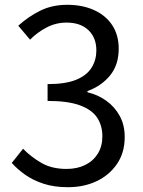

<svg xmlns="http://www.w3.org/2000/svg" viewBox="-20 -766 595 799"><path d="M263 13Q206 13 162.5 -1Q119 -15 86 -38Q53 -61 29 -88L76 -147Q108 -114 151.5 -88.5Q195 -63 257 -63Q301 -63 334.5 -79.5Q368 -96 387 -126.5Q406 -157 406 -199Q406 -243 384.5 -276Q363 -309 313 -327.5Q263 -346 178 -346V-416Q254 -416 298 -434.5Q342 -453 361.5 -485Q381 -517 381 -556Q381 -609 348 -640.5Q315 -672 257 -672Q213 -672 174.5 -652Q136 -632 105 -601L56 -659Q98 -697 147.5 -721.5Q197 -746 260 -746Q322 -746 370.5 -724.5Q419 -703 446.5 -662Q474 -621 474 -563Q474 -496 438 -452Q402 -408 344 -387V-382Q387 -372 422 -347Q457 -322 478 -284Q499 -246 499 -196Q499 -131 467 -84Q435 -37 382 -12Q329 13 263 13Z"/></svg>

Font: Noto Sans KR
Style: Regular
Weight: 400
Designer: Ryoko NISHIZUKA  (kana, bopomofo & ideographs); Paul D. Hunt (Latin, Greek & Cyrillic); Sandoll Communications , Soo-you
Foundry: Adobe
Version: Version 2.004-H2;hotconv 1.0.118;makeotfexe 2.5.65603